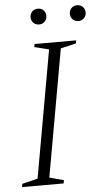

<svg xmlns="http://www.w3.org/2000/svg" viewBox="-57 -859 490 896"><g transform="rotate(-5 188.0 -411.5)"><path d="M9 0 12 -15 85 -33 191 -629 123 -646 126 -660H321L318 -646L246 -629L140 -33L207 -15L204 0ZM155 -749Q139 -749 128.5 -759.5Q118 -770 118 -786Q118 -802 128.5 -812.5Q139 -823 155 -823Q171 -823 181.5 -812.5Q192 -802 192 -786Q192 -770 181.5 -759.5Q171 -749 155 -749ZM339 -749Q323 -749 312.5 -759.5Q302 -770 302 -786Q302 -802 312.5 -812.5Q323 -823 339 -823Q355 -823 365.5 -812.5Q376 -802 376 -786Q376 -770 365.5 -759.5Q355 -749 339 -749Z"/></g></svg>

Font: Spectral SC ExtraLight
Style: Italic
Weight: 275
Italic angle: -10°
Designer: Jean-Baptiste Levee
Foundry: Production Type
Version: Version 2.001